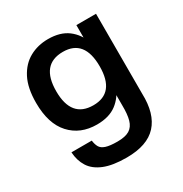

<svg xmlns="http://www.w3.org/2000/svg" viewBox="-172 -656 960 1007"><g transform="rotate(-30 307.5 -152.5)"><path d="M259 -8Q159 -8 98.5 -74Q38 -140 38 -266Q38 -356 67.5 -413Q97 -470 147 -497.5Q197 -525 259 -525Q333 -525 378.5 -490.5Q424 -456 444.5 -397Q465 -338 465 -266Q465 -194 444.5 -135.5Q424 -77 378.5 -42.5Q333 -8 259 -8ZM293 -105Q423 -105 423 -266Q423 -428 293 -428Q160 -428 160 -266Q160 -105 293 -105ZM425 -514H544V-14H423V-410L425 -418ZM544 -30Q548 93 490 156.5Q432 220 307 220Q223 220 171.5 199Q120 178 96 140Q72 102 69 51H192Q195 75 204 91Q213 107 237 115Q261 123 307 123Q355 123 380 107.5Q405 92 414.5 58.5Q424 25 423 -30Z"/></g></svg>

Font: 42dot Sans
Style: Bold
Weight: 700
Designer: 42dot
Version: Version 1.000